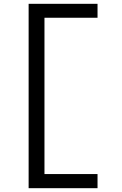

<svg xmlns="http://www.w3.org/2000/svg" viewBox="-20 -843 640 1006"><path d="M130 143V-823H491V-750H213V69H491V143Z"/></svg>

Font: Iosevka Meiseki Sans
Style: Regular
Weight: 400
Monospace: yes
Designer: Belleve Invis
Foundry: Belleve Invis
Version: Version 11.2.6; ttfautohint (v1.8.4)